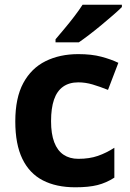

<svg xmlns="http://www.w3.org/2000/svg" viewBox="-20 -786 554 816"><path d="M300 10Q219 10 162 -19.5Q105 -49 75 -111Q45 -173 45 -270Q45 -370 79 -433Q113 -496 173.5 -526Q234 -556 313 -556Q369 -556 410.5 -545Q452 -534 483 -519L439 -404Q404 -418 373.5 -427Q343 -436 313 -436Q274 -436 248 -417.5Q222 -399 209.5 -362.5Q197 -326 197 -271Q197 -217 210.5 -181.5Q224 -146 250 -128.5Q276 -111 313 -111Q360 -111 396 -123.5Q432 -136 466 -158V-31Q432 -9 394.5 0.5Q357 10 300 10ZM498 -756Q484 -742 461 -722Q438 -702 411.5 -680Q385 -658 359.5 -638.5Q334 -619 315 -606H216V-619Q232 -638 253.5 -663.5Q275 -689 296 -716.5Q317 -744 331 -766H498Z"/></svg>

Font: Noto Sans Tamil
Style: Regular
Weight: 400
Designer: Jelle Bosma - Monotype Design Team
Foundry: Monotype Imaging Inc.
Version: Version 2.003